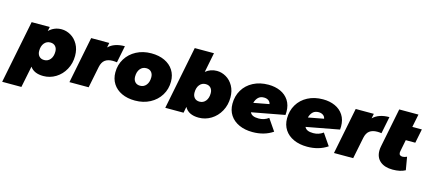

<svg xmlns="http://www.w3.org/2000/svg" viewBox="-109 -1365 4875 2181"><g transform="rotate(15 2328.5 -274.0)"><path d="M680 -304Q680 -216 640.5 -144Q601 -72 534 -31Q467 10 389 10Q279 10 233 -58L182 194H-44L104 -547H317L307 -497Q369 -557 455 -557Q511 -557 563 -527Q615 -497 647.5 -439.5Q680 -382 680 -304ZM451 -293Q451 -332 429.5 -355.5Q408 -379 370 -379Q326 -379 298.5 -345Q271 -311 271 -254Q271 -215 292.5 -191.5Q314 -168 352 -168Q396 -168 423.5 -202Q451 -236 451 -293Z M1198 -557 1158 -357Q1133 -361 1109 -361Q1051 -361 1017.5 -335.5Q984 -310 972 -253L921 0H695L804 -547H1017L1006 -491Q1073 -557 1198 -557Z M1170 -243Q1170 -332 1214 -403.5Q1258 -475 1335.5 -516Q1413 -557 1511 -557Q1601 -557 1668 -525.5Q1735 -494 1771.5 -437Q1808 -380 1808 -304Q1808 -215 1764 -143.5Q1720 -72 1642.5 -31Q1565 10 1467 10Q1377 10 1310 -21.5Q1243 -53 1206.5 -110Q1170 -167 1170 -243ZM1579 -293Q1579 -332 1557.5 -355.5Q1536 -379 1498 -379Q1454 -379 1426.5 -345Q1399 -311 1399 -254Q1399 -215 1420.5 -191.5Q1442 -168 1480 -168Q1524 -168 1551.5 -202Q1579 -236 1579 -293Z M2507 -304Q2507 -216 2467.5 -144Q2428 -72 2361 -31Q2294 10 2216 10Q2095 10 2051 -72L2037 0H1822L1970 -742H2196L2150 -510Q2206 -557 2282 -557Q2338 -557 2390 -527Q2442 -497 2474.5 -439.5Q2507 -382 2507 -304ZM2278 -293Q2278 -332 2256.5 -355.5Q2235 -379 2197 -379Q2153 -379 2125.5 -345Q2098 -311 2098 -254Q2098 -215 2119.5 -191.5Q2141 -168 2179 -168Q2223 -168 2250.5 -202Q2278 -236 2278 -293Z M3164 -313Q3164 -301 3162 -275L2775 -203Q2786 -179 2811 -168Q2836 -157 2877 -157Q2942 -157 2993 -195L3087 -58Q2987 10 2849 10Q2759 10 2690.5 -21Q2622 -52 2584.5 -109Q2547 -166 2547 -243Q2547 -333 2589.5 -404.5Q2632 -476 2709.5 -516.5Q2787 -557 2888 -557Q2967 -557 3029.5 -529Q3092 -501 3128 -446Q3164 -391 3164 -313ZM2773 -313 2955 -347Q2950 -374 2928.5 -388.5Q2907 -403 2876 -403Q2834 -403 2809 -378.5Q2784 -354 2773 -313Z M3806 -313Q3806 -301 3804 -275L3417 -203Q3428 -179 3453 -168Q3478 -157 3519 -157Q3584 -157 3635 -195L3729 -58Q3629 10 3491 10Q3401 10 3332.5 -21Q3264 -52 3226.5 -109Q3189 -166 3189 -243Q3189 -333 3231.5 -404.5Q3274 -476 3351.5 -516.5Q3429 -557 3530 -557Q3609 -557 3671.5 -529Q3734 -501 3770 -446Q3806 -391 3806 -313ZM3415 -313 3597 -347Q3592 -374 3570.5 -388.5Q3549 -403 3518 -403Q3476 -403 3451 -378.5Q3426 -354 3415 -313Z M4309 -557 4269 -357Q4244 -361 4220 -361Q4162 -361 4128.5 -335.5Q4095 -310 4083 -253L4032 0H3806L3915 -547H4128L4117 -491Q4184 -557 4309 -557Z M4529 -215Q4527 -203 4527 -199Q4527 -161 4569 -161Q4591 -161 4619 -174L4645 -22Q4587 10 4497 10Q4404 10 4350.5 -34.5Q4297 -79 4297 -160Q4297 -186 4303 -214L4394 -670H4620L4589 -517H4701L4668 -352H4556Z"/></g></svg>

Font: Montserrat Alternates Black
Style: Italic
Weight: 900
Italic angle: -11.3°
Designer: Julieta Ulanovsky
Foundry: Julieta Ulanovsky
Version: Version 7.200